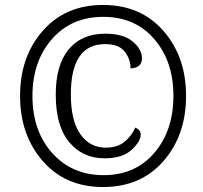

<svg xmlns="http://www.w3.org/2000/svg" viewBox="-20 -745 820 775"><path d="M396 10Q548 10 639.5 -94.5Q731 -199 731 -358Q731 -516 639.5 -620.5Q548 -725 396 -725Q244 -725 152.5 -620.5Q61 -516 61 -358Q61 -200 152.5 -95Q244 10 396 10ZM398 -38Q271 -38 191 -127Q111 -216 111 -358Q111 -497 189.5 -587Q268 -677 397 -677Q525 -677 602.5 -587.5Q680 -498 680 -358Q680 -218 603 -128Q526 -38 398 -38ZM402 -106Q474 -106 511 -140Q548 -174 548 -202Q548 -221 526 -230Q512 -197 483 -173Q454 -149 407 -149Q343 -149 304.5 -203Q266 -257 266 -364Q266 -567 404 -567Q460 -567 483.5 -536.5Q507 -506 507 -469Q553 -471 553 -510Q553 -546 515.5 -577.5Q478 -609 405 -609Q310 -609 257.5 -546Q205 -483 205 -363Q205 -236 259.5 -171Q314 -106 402 -106Z"/></svg>

Font: Noto Serif SemiCondensed Semi
Style: Italic
Weight: 600
Width: 4
Italic angle: -12°
Designer: Monotype Design Team
Foundry: Monotype Imaging Inc.
Version: Version 1.901